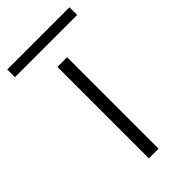

<svg xmlns="http://www.w3.org/2000/svg" viewBox="-261 -686 742 742"><g transform="rotate(-45 110.0 -315.0)"><path d="M137 0H84V-500H137ZM-60 -630H280V-588H-60Z"/></g></svg>

Font: Fivo Sans Light
Style: Regular
Weight: 300
Designer: Alexander Slobzheninov
Foundry: Alexander Slobzheninov
Version: 1.0